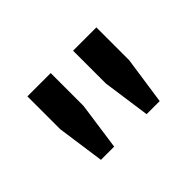

<svg xmlns="http://www.w3.org/2000/svg" viewBox="-60 -907 431 431"><g transform="rotate(-45 156.0 -691.0)"><path d="M62.5 -582.5 46.5 -696V-800H120.5V-696L104.5 -582.5ZM207.5 -582.5 191.5 -696V-800H265.5V-696L249 -582.5Z"/></g></svg>

Font: Big Shoulders Stencil Text Thin
Style: Regular
Weight: 400
Version: Version 2.001